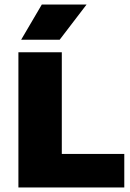

<svg xmlns="http://www.w3.org/2000/svg" viewBox="-20 -825 572 845"><path d="M61 0V-595H252V-147.5H527V0ZM73 -650 164 -805H361L242.5 -650Z"/></svg>

Font: Encode Sans SC ExtraBold
Style: Regular
Weight: 800
Version: Version 3.002